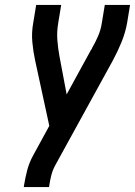

<svg xmlns="http://www.w3.org/2000/svg" viewBox="-20 -755 545 775"><path d="M76 0 77 -7Q82 -38 90 -68.5Q98 -99 114 -128L179 -247L122 -510Q114 -547 110.5 -585Q107 -623 114 -662L126 -735H227L215 -662Q209 -627 211.5 -593.5Q214 -560 220 -528L249 -374L347 -553Q348 -554 349 -555.5Q350 -557 351 -559V-560Q365 -584 376 -609.5Q387 -635 391 -662L403 -735H505L493 -662Q486 -623 470.5 -585Q455 -547 435 -510L202 -86Q192 -67 187 -47Q182 -27 179 -7L178 0Z"/></svg>

Font: Iosevka Curly Semibold Oblique
Style: Regular
Weight: 600
Italic angle: -9°
Monospace: yes
Designer: Belleve Invis
Foundry: Belleve Invis
Version: Version 11.1.0; ttfautohint (v1.8.3)